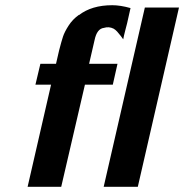

<svg xmlns="http://www.w3.org/2000/svg" viewBox="-20 -717 707 737"><path d="M116 -392 135 -472H195L207 -524Q216 -559 222 -577Q228 -595 243.5 -619Q259 -643 283 -660V-659Q332 -697 411 -697Q442 -697 481 -686L468 -628Q467 -624 461 -601Q455 -578 453 -566Q452 -568 444 -578.5Q436 -589 429.5 -596Q423 -603 416 -607Q398 -616 379 -610Q352 -607 343 -563L322 -472H431L413 -392H306L215 0H86L176 -392ZM378 0 536 -688H667L509 0Z"/></svg>

Font: Coval
Style: ExtraBold Italic
Weight: 800
Foundry: Context Ltd
Version: Version 001.000